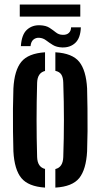

<svg xmlns="http://www.w3.org/2000/svg" viewBox="-20 -846 458 874"><path d="M41 -157Q40 -195 39.2 -247Q38.5 -299 39 -351.2Q39.5 -403.5 41 -443.5Q45.5 -526 77 -564.5Q108.5 -603 185 -608V-523Q150.5 -514.5 149 -469.5Q146.5 -381.5 146.5 -299.8Q146.5 -218 149 -131Q150.5 -85.5 185 -77V8Q109 3 77.2 -35.5Q45.5 -74 41 -157ZM232 8V-76.5Q266.5 -84.5 268 -131Q271 -219 271 -300.2Q271 -381.5 268 -469.5Q267.5 -493.5 259.2 -506.5Q251 -519.5 232 -523.5V-608Q309.5 -603.5 340.8 -564.5Q372 -525.5 376.5 -443.5Q377.5 -405 378.2 -353.2Q379 -301.5 378.5 -249.2Q378 -197 376.5 -157Q372 -74.5 340.8 -35.5Q309.5 3.5 232 8ZM303.5 -721.5H348Q346.5 -673.5 323.2 -651.2Q300 -629 263 -630Q237.5 -631 220.8 -641.2Q204 -651.5 190 -662.2Q176 -673 158.5 -674Q143.5 -675 132.2 -665.8Q121 -656.5 119 -636H75Q78.5 -689 102.8 -710.8Q127 -732.5 162 -731Q189.5 -730 205.8 -719.2Q222 -708.5 234.8 -698.2Q247.5 -688 264.5 -687.5Q283 -686.5 293.2 -696Q303.5 -705.5 303.5 -721.5ZM70 -825.5H345.5V-770.5H70Z"/></svg>

Font: Big Shoulders Stencil Display
Style: Bold
Weight: 700
Designer: Patric King
Foundry: XO Type Co
Version: Version 1.000